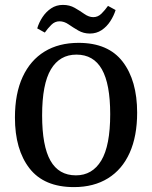

<svg xmlns="http://www.w3.org/2000/svg" viewBox="-20 -755 622 784"><path d="M282 9Q160 9 100.5 -67.5Q41 -144 41 -275Q41 -373 72.5 -441Q104 -509 162 -544.5Q220 -580 301 -580Q422 -580 481 -503Q540 -426 540 -295Q540 -199 509.5 -131Q479 -63 421 -27Q363 9 282 9ZM292 -532Q224 -532 188 -472Q152 -412 152 -284Q152 -159 186 -99Q220 -39 290 -39Q357 -39 393.5 -99.5Q430 -160 430 -289Q430 -412 396 -472Q362 -532 292 -532ZM347 -618Q321 -618 299.5 -630.5Q278 -643 260 -655.5Q242 -668 223 -668Q204 -668 189.5 -653.5Q175 -639 163 -622L132 -639Q139 -663 153.5 -685Q168 -707 189 -721Q210 -735 237 -735Q264 -735 285 -723Q306 -711 324.5 -698Q343 -685 361 -685Q380 -685 394.5 -699.5Q409 -714 421 -731L452 -714Q445 -691 430.5 -668.5Q416 -646 395 -632Q374 -618 347 -618Z"/></svg>

Font: Yrsa Medium
Style: Regular
Weight: 500
Designer: Anna Giedrys (Yrsa+Rasa design), David Brezina (Yrsa art-direction, Rasa art-direction, design)
Foundry: Rosetta Type Foundry
Version: Version 2.004